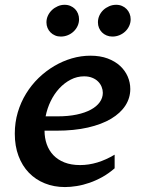

<svg xmlns="http://www.w3.org/2000/svg" viewBox="-20 -755 584 785"><path d="M245.6 9.8Q200.7 9.8 163.1 -5.4Q125.5 -20.5 98.1 -48.8Q70.8 -77.1 55.7 -117.4Q40.5 -157.7 40.5 -208.5Q40.5 -254.4 52.7 -295.7Q64.9 -336.9 86.7 -372.3Q108.4 -407.7 137.9 -436.3Q167.5 -464.8 201.9 -485.1Q236.3 -505.4 273.9 -516.4Q311.5 -527.3 349.6 -527.3Q389.6 -527.3 420.2 -515.9Q450.7 -504.4 471.2 -485.4Q491.7 -466.3 502.2 -441.9Q512.7 -417.5 512.7 -391.1Q512.7 -354.5 492.7 -323.5Q472.7 -292.5 434.3 -269.5Q396 -246.6 339.6 -233.6Q283.2 -220.7 210.9 -220.7H162.1Q162.1 -190.9 171.1 -165.3Q180.2 -139.6 198.2 -120.6Q216.3 -101.6 243.7 -90.8Q271 -80.1 307.6 -80.1Q342.8 -80.1 378.2 -90.8Q413.6 -101.6 448.7 -122.6V-66.9Q425.3 -46.4 399.2 -31.7Q373 -17.1 346.4 -7.8Q319.8 1.5 293.9 5.6Q268.1 9.8 245.6 9.8ZM323.7 -442.9Q294.9 -442.9 269 -429.4Q243.2 -416 222.4 -393.6Q201.7 -371.1 187.3 -341.6Q172.9 -312 166.5 -279.3H214.8Q259.3 -279.3 293.7 -286.6Q328.1 -293.9 351.8 -306.9Q375.5 -319.8 387.9 -337.4Q400.4 -355 400.4 -375.5Q400.4 -387.7 395.5 -399.9Q390.6 -412.1 381.1 -421.6Q371.6 -431.2 357.2 -437Q342.8 -442.9 323.7 -442.9ZM169.9 -663.6Q169.9 -678.2 176 -691.2Q182.1 -704.1 192.4 -713.9Q202.6 -723.6 216.1 -729.5Q229.5 -735.4 244.1 -735.4Q257.3 -735.4 268.1 -730.7Q278.8 -726.1 286.6 -718.3Q294.4 -710.4 298.8 -699.5Q303.2 -688.5 303.2 -676.3Q303.2 -662.1 297.4 -649.2Q291.5 -636.2 281.2 -626.5Q271 -616.7 257.3 -611.1Q243.7 -605.5 228.5 -605.5Q215.8 -605.5 205.1 -610.1Q194.3 -614.7 186.5 -622.6Q178.7 -630.4 174.3 -640.9Q169.9 -651.4 169.9 -663.6ZM380.4 -663.6Q380.4 -678.2 386.2 -691.2Q392.1 -704.1 402.3 -713.9Q412.6 -723.6 426.3 -729.5Q439.9 -735.4 455.1 -735.4Q468.3 -735.4 479 -730.7Q489.7 -726.1 497.6 -718Q505.4 -710 509.8 -699.2Q514.2 -688.5 514.2 -676.3Q514.2 -662.1 508.3 -649.2Q502.4 -636.2 492.2 -626.5Q481.9 -616.7 468.3 -611.1Q454.6 -605.5 439.5 -605.5Q426.8 -605.5 415.8 -610.1Q404.8 -614.7 397 -622.6Q389.2 -630.4 384.8 -640.9Q380.4 -651.4 380.4 -663.6Z"/></svg>

Font: Proza Libre
Style: Medium Italic
Weight: 500
Designer: Jasper de Waard
Foundry: Jasper de Waard
Version: Version 1.000; ttfautohint (v1.4.1.8-43bc)